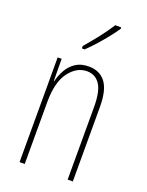

<svg xmlns="http://www.w3.org/2000/svg" viewBox="-144 -886 696 908"><g transform="rotate(20 204.0 -432.5)"><path d="M225 -588Q280 -588 309.5 -549.5Q339 -511 339 -426V-51H313V-416Q313 -496 289.5 -530Q266 -564 225 -564Q173 -564 135 -513.5Q97 -463 97 -362V-51H71V-578H91L92 -466H94Q101 -496 116.5 -524Q132 -552 158.5 -570Q185 -588 225 -588ZM305 -807Q289 -783 266.5 -755Q244 -727 221 -701.5Q198 -676 178 -657H164V-669Q198 -709 224 -742Q250 -775 275 -814H305Z"/></g></svg>

Font: Noto Sans Tamil UI ExtraCondensed Thin
Style: Regular
Weight: 100
Width: 2
Designer: Jelle Bosma - Monotype Design Team
Foundry: Monotype Imaging Inc.
Version: Version 2.004; ttfautohint (v1.8.4.7-5d5b)